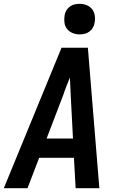

<svg xmlns="http://www.w3.org/2000/svg" viewBox="-26 -985 646 1005"><path d="M-6 0 296 -735H434L494 0H370L361 -159H179L118 0ZM356 -260 344 -490Q343 -512 342 -534.5Q341 -557 340 -579Q331 -557 322 -534.5Q313 -512 306 -490L218 -260ZM390 -805Q371 -805 354 -812Q337 -819 325.5 -833Q314 -847 311.5 -866Q309 -885 312 -904Q314 -918 321 -930Q328 -942 339.5 -950.5Q351 -959 364 -962Q377 -965 391 -965Q410 -965 427.5 -958Q445 -951 456 -937Q467 -923 470 -904Q473 -885 469 -866Q467 -852 460 -840Q453 -828 441.5 -819.5Q430 -811 417 -808Q404 -805 390 -805Z"/></svg>

Font: Iosevka Extended
Style: Bold Italic
Weight: 700
Width: 7
Italic angle: -9°
Monospace: yes
Designer: Belleve Invis
Foundry: Belleve Invis
Version: Version 32.5.0; ttfautohint (v1.8.4)